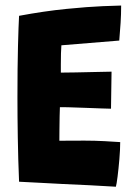

<svg xmlns="http://www.w3.org/2000/svg" viewBox="-20 -684 518 710"><path d="M408.5 6.5Q359 3.5 311.2 1Q263.5 -1.5 214 -3.5Q174 -5.5 132.2 -7.8Q90.5 -10 50.5 -12Q47 -96.5 45.8 -175.2Q44.5 -254 44.5 -324Q44.5 -435.5 46.5 -513.2Q48.5 -591 50.5 -625.5Q144.5 -643 225.2 -651Q306 -659 360.2 -661.2Q414.5 -663.5 428 -663.5Q428 -631 426 -599.8Q424 -568.5 421 -534L207 -516.5Q206 -507.5 205.5 -486.8Q205 -466 205 -445Q205 -424 205 -415.5Q224.5 -415.5 260.5 -416.2Q296.5 -417 333.2 -417.8Q370 -418.5 392.5 -419L390.5 -282Q382 -282 355.2 -283Q328.5 -284 296.2 -285.2Q264 -286.5 237 -287.2Q210 -288 201.5 -287.5Q201 -279 200.5 -254.2Q200 -229.5 199.8 -203Q199.5 -176.5 199.5 -163.5Q206 -163.5 234.5 -163.8Q263 -164 293 -164Q330.5 -164 367 -162Q403.5 -160 424.5 -158.5Q424.5 -131.5 421.5 -96Q418.5 -60.5 414.8 -31Q411 -1.5 408.5 6.5Z"/></svg>

Font: Grandstander
Style: Bold
Weight: 700
Designer: Tyler Finck
Foundry: Etcetera Type Co
Version: Version 1.200; ttfautohint (v1.8.3)